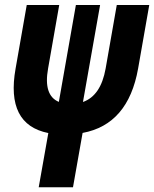

<svg xmlns="http://www.w3.org/2000/svg" viewBox="-20 -538 628 782"><path d="M137.7 224.6 176.8 3.9Q2.9 -30.8 43.5 -258.8L88.9 -517.6H221.2L175.8 -258.8Q156.2 -149.4 219.7 -123L289.1 -517.6H387.7L317.9 -122.6Q390.6 -148.4 410.2 -258.8L455.6 -517.6H587.9L542.5 -258.8Q502 -30.8 316.4 3.4L277.3 224.6Z"/></svg>

Font: Cascadia Code PL
Style: Bold Italic
Weight: 700
Italic angle: -10°
Monospace: yes
Designer: Aaron Bell
Foundry: Saja Typeworks
Version: Version 2404.023; ttfautohint (v1.8.4)